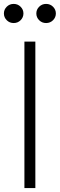

<svg xmlns="http://www.w3.org/2000/svg" viewBox="-28 -963 306 983"><path d="M42 -845Q21 -845 6.5 -859.5Q-8 -874 -8 -894Q-8 -914 6.5 -928.5Q21 -943 42 -943Q63 -943 77.5 -928.5Q92 -914 92 -894Q92 -874 77.5 -859.5Q63 -845 42 -845ZM208 -845Q187 -845 172.5 -859.5Q158 -874 158 -894Q158 -914 172.5 -928.5Q187 -943 208 -943Q229 -943 243.5 -928.5Q258 -914 258 -894Q258 -874 243.5 -859.5Q229 -845 208 -845ZM97 -750H153V0H97Z"/></svg>

Font: Bounded
Style: Regular
Weight: 200
Designer: Vlad Churkin
Version: Version 1.0